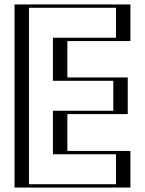

<svg xmlns="http://www.w3.org/2000/svg" viewBox="-20 -845 653 865"><path d="M542.5 -825V-660H258.5V-496H530.5V-331H258.5V-165H542.5V0H70.5V-825ZM527.5 -810V-675H243.5V-481H515.5V-346H243.5V-150H527.5V-15H85.5V-810ZM527.5 -810H85.5V-15H527.5V-150H243.5V-346H515.5V-481H243.5V-675H527.5ZM542.5 -825H70.5V0H542.5V-165H258.5V-331H530.5V-496H258.5V-660H542.5ZM502.5 -810V-675H218.5V-481H490.5V-346H218.5V-150H502.5V-15H110.5V-810ZM567.5 -825H45.5V0H567.5V-165H283.5V-331H555.5V-496H283.5V-660H567.5Z"/></svg>

Font: Hussar Outliner
Style: Regular
Weight: 700
Foundry: Cannot Into Space Fonts
Version: Version 0.92